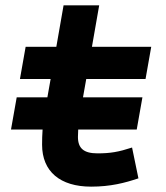

<svg xmlns="http://www.w3.org/2000/svg" viewBox="-20 -694 626 724"><path d="M21.5 -205.6H140.6C139.2 -185.5 138.7 -168.5 138.7 -148.4C138.7 -47.4 206.5 9.8 323.7 9.8C397 9.8 451.2 -4.4 502 -21.5L478 -137.7C427.2 -121.1 396.5 -115.7 347.7 -115.7C296.4 -115.7 273.9 -134.3 273.9 -177.7C273.9 -187.5 274.4 -196.3 274.9 -205.6H495.6L517.1 -327.1H293L305.2 -396H528.8L550.3 -517.6H326.7L354 -673.8H219.7L192.4 -517.6H76.7L55.2 -396H170.9L158.7 -327.1H43Z"/></svg>

Font: Cascadia Code NF
Style: Bold Italic
Weight: 700
Italic angle: -10°
Monospace: yes
Designer: Aaron Bell
Foundry: Saja Typeworks
Version: Version 2404.023